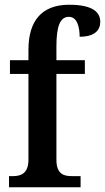

<svg xmlns="http://www.w3.org/2000/svg" viewBox="-20 -790 443 810"><path d="M18 0H320V-47H282C250 -47 218 -55 218 -116V-478H338V-536H218V-593C218 -679 233 -719 271 -719C307 -719 316 -672 316 -635C380 -635 403 -663 403 -698C403 -736 375 -770 272 -770C155 -770 100 -701 100 -580V-536H22V-478H100V-116C100 -55 64 -47 35 -47H18Z"/></svg>

Font: Noto Serif Georgian Condensed SemiBold
Style: Regular
Weight: 600
Width: 3
Designer: Monotype Design Team, Akaki Razmadze
Foundry: Google LLC
Version: Version 2.003